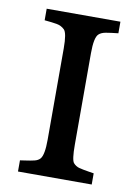

<svg xmlns="http://www.w3.org/2000/svg" viewBox="-72 -638 476 685"><g transform="rotate(10 166.0 -295.0)"><path d="M41.5 -40.5 58.6 -43Q79.6 -45.9 92.8 -49.1Q106 -52.2 113.3 -60.5Q126 -75.7 126 -129.9V-460.9Q126 -516.6 114.3 -528.1Q102.5 -539.6 85.9 -542.5Q69.3 -545.4 41.5 -547.9V-589.8H308.6V-547.9Q280.8 -544.9 264.2 -542Q247.6 -539.1 238.8 -530.8Q224.6 -517.6 224.6 -460.9V-129.9Q224.6 -74.2 233.4 -64Q242.2 -53.7 255.1 -50.3Q268.1 -46.9 289.6 -43.5L308.6 -40.5V0H41.5Z"/></g></svg>

Font: Metamorphous
Style: Regular
Weight: 400
Designer: James Grieshaber
Foundry: James Grieshaber
Version: Version 1.001